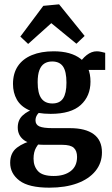

<svg xmlns="http://www.w3.org/2000/svg" viewBox="-20 -668 518 887"><path d="M451 36Q451 85 421 122Q391 159 336.5 179Q282 199 208 199Q113 199 70 166.5Q27 134 27 84Q27 38 58.5 14Q90 -10 141 -22L175 -19Q159 -7 147 13.5Q135 34 135 65Q135 100 155.5 122.5Q176 145 228 145Q277 145 306.5 122.5Q336 100 336 57Q336 29 321 15Q306 1 267 1H186Q120 1 91 -20.5Q62 -42 62 -79Q62 -114 85 -135Q108 -156 142 -166L174 -158Q158 -148 151 -136.5Q144 -125 144 -112Q144 -92 162 -84Q180 -76 224 -76H303Q375 -76 413 -48Q451 -20 451 36ZM398 -291Q398 -224 353 -183Q308 -142 214 -142Q152 -142 113.5 -159.5Q75 -177 57.5 -208.5Q40 -240 40 -280Q40 -329 62.5 -362.5Q85 -396 127.5 -413.5Q170 -431 228 -431Q308 -431 353 -396Q398 -361 398 -291ZM154 -288Q154 -237 171 -213.5Q188 -190 222 -190Q256 -190 271.5 -213.5Q287 -237 287 -286Q287 -338 271 -361Q255 -384 221 -384Q200 -384 185 -374.5Q170 -365 162 -344Q154 -323 154 -288ZM370 -345 342 -367Q358 -396 380.5 -413.5Q403 -431 427 -431Q437 -431 447.5 -428.5Q458 -426 466 -424V-345ZM74 -499 180 -641 253 -648 371 -502 333 -466 217 -561 110 -465Z"/></svg>

Font: Rasa SemiBold
Style: Regular
Weight: 600
Designer: Anna Giedrys (Yrsa+Rasa design), David Brezina (Yrsa art-direction, Rasa art-direction, design)
Foundry: Rosetta Type Foundry
Version: Version 2.004